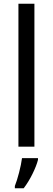

<svg xmlns="http://www.w3.org/2000/svg" viewBox="-20 -780 280 1021"><path d="M163 0V-760H78V0ZM182 70V61H97C92 103 73 175 59 209V221H106C139 179 172 111 182 70Z"/></svg>

Font: Noto Sans Lao Looped SemiCondensed
Style: Regular
Weight: 400
Width: 4
Designer: Mark Frömberg, Ben Mitchell
Foundry: The Fontpad Ltd
Version: Version 1.003